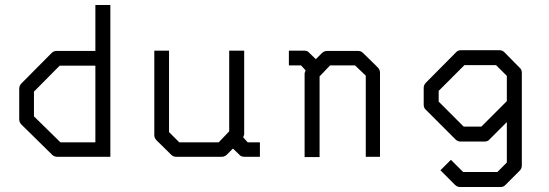

<svg xmlns="http://www.w3.org/2000/svg" viewBox="-20 -679 2200 769"><path d="M422 -51H210Q197 -51 189 -59L66 -180Q57 -189 57 -201V-324Q57 -336 66 -345L186 -466Q195 -475 206 -475H362V-659H422ZM362 -109V-416H219L116 -312V-213L222 -109Z M913 -84 889 -60Q880 -51 868 -51H686Q674 -51 666 -59L607 -117Q598 -126 598 -138V-476H657V-150L698 -109H856L898 -153V-476H958V-141Q958 -139 954 -129L972 -109H1021V-51H960Q945 -51 939 -59Z M1245 -442 1269 -466Q1278 -475 1290 -475H1414Q1426 -475 1434 -467L1493 -409Q1502 -400 1502 -388V-51H1445V-376L1402 -417H1302L1260 -373V-50H1200V-385Q1200 -387 1204 -397L1186 -417H1137V-476H1200Q1212 -476 1219 -467Z M2010 -190 1941 -121Q1934 -112 1920 -112H1825Q1813 -112 1804 -121L1686 -239Q1677 -246 1677 -260V-327Q1677 -339 1686 -348L1807 -470Q1813.5 -478 1828 -478H1979Q1992 -478 2000 -470L2061 -408Q2070 -401 2070 -387V-16Q2070 -4 2061 5L2005 61Q1998 70 1984 70H1823Q1811 70 1802 61L1744 3L1786 -39L1835 10H1972L2010 -28ZM2010 -274V-375L1967 -418H1840L1737 -315V-272L1837 -172H1908Z"/></svg>

Font: ibm3270
Style: Regular
Weight: 400
Monospace: yes
Version: Version 2.0.3